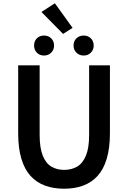

<svg xmlns="http://www.w3.org/2000/svg" viewBox="-20 -1138 780 1172"><path d="M371 14Q307 14 255 -5Q203 -24 166.5 -64Q130 -104 110.5 -169Q91 -234 91 -324V-739H222V-314Q222 -235 241 -188Q260 -141 293.5 -121Q327 -101 371 -101Q417 -101 451 -121Q485 -141 504.5 -188Q524 -235 524 -314V-739H651V-324Q651 -234 631.5 -169Q612 -104 575.5 -64Q539 -24 487.5 -5Q436 14 371 14ZM249 -799Q222 -799 205 -816.5Q188 -834 188 -860Q188 -887 205 -904Q222 -921 249 -921Q275 -921 292.5 -904Q310 -887 310 -860Q310 -834 292.5 -816.5Q275 -799 249 -799ZM365 -931 233 -1065 315 -1118 423 -968ZM491 -799Q464 -799 446.5 -816.5Q429 -834 429 -860Q429 -887 446.5 -904Q464 -921 491 -921Q517 -921 534.5 -904Q552 -887 552 -860Q552 -834 534.5 -816.5Q517 -799 491 -799Z"/></svg>

Font: Noto Sans HK SemiBold
Style: Regular
Weight: 600
Version: Version 2.004-H2;hotconv 1.0.118;makeotfexe 2.5.65603